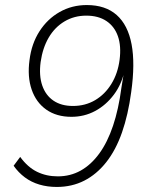

<svg xmlns="http://www.w3.org/2000/svg" viewBox="-20 -733 589 761"><path d="M205 8Q168 8 136 -1.5Q104 -11 78.5 -30Q53 -49 34 -76L60 -111Q90 -70 127 -52Q164 -34 209 -34Q259 -34 300 -57Q341 -80 373.5 -124.5Q406 -169 428 -234.5Q450 -300 461 -384L473 -458H475Q463 -400 431.5 -358Q400 -316 357 -293Q314 -270 263 -270Q204 -270 163.5 -298.5Q123 -327 105.5 -378Q88 -429 97 -495Q105 -560 136.5 -609Q168 -658 216.5 -685.5Q265 -713 324 -713Q398 -713 442.5 -673.5Q487 -634 501.5 -557.5Q516 -481 500 -368Q488 -278 463.5 -208Q439 -138 401 -90Q363 -42 314 -17Q265 8 205 8ZM269 -313Q318 -313 357 -336Q396 -359 421.5 -400.5Q447 -442 454 -496Q461 -550 447.5 -589Q434 -628 402 -649.5Q370 -671 322 -671Q274 -671 235.5 -648Q197 -625 173 -584Q149 -543 141 -487Q134 -433 147.5 -394Q161 -355 192 -334Q223 -313 269 -313Z"/></svg>

Font: Nunito Sans 10pt SemiCondensed ExtraLight
Style: Italic
Weight: 250
Width: 4
Italic angle: -9°
Designer: Vernon Adams
Foundry: Vernon Adams
Version: Version 3.101;gftools[0.9.27]